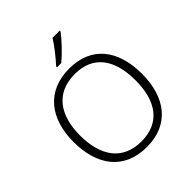

<svg xmlns="http://www.w3.org/2000/svg" viewBox="-255 -1108 1277 1277"><g transform="rotate(-45 384.0 -469.0)"><path d="M521 -940V-948H453C427 -904 373 -836 336 -797V-788H375C425 -828 491 -899 521 -940ZM705 -358C705 -585 593 -725 387 -725C173 -725 62 -576 62 -359C62 -141 168 10 384 10C597 10 705 -140 705 -358ZM123 -359C123 -547 208 -673 387 -673C558 -673 644 -557 644 -358C644 -167 563 -42 384 -42C206 -42 123 -169 123 -359Z"/></g></svg>

Font: Noto Sans Khmer UI Light
Style: Regular
Weight: 300
Designer: Danh Hong and the Monotype Design Team
Foundry: Monotype Imaging Inc.
Version: Version 2.002